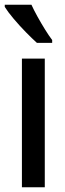

<svg xmlns="http://www.w3.org/2000/svg" viewBox="-30 -786 271 806"><path d="M158 0H62V-540H158ZM102 -766Q112 -744 127.5 -716Q143 -688 159.5 -661.5Q176 -635 189 -618V-606H125Q106 -623 79 -650.5Q52 -678 27.5 -707Q3 -736 -10 -757V-766Z"/></svg>

Font: Noto Sans Khmer UI ExtraCondensed Medium
Style: Regular
Weight: 500
Width: 2
Designer: Danh Hong and the Monotype Design Team
Foundry: Monotype Imaging Inc.
Version: Version 2.002; ttfautohint (v1.8.4.7-5d5b)